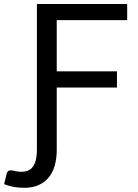

<svg xmlns="http://www.w3.org/2000/svg" viewBox="-89 -736 674 939"><path d="M188.5 -637.5V-387H483V-308H188.5V-2.5Q188.5 38.5 179 72.5Q169.5 106.5 149.8 131Q130 155.5 100.2 169Q70.5 182.5 30 182.5Q14 182.5 1 181.2Q-12 180 -23.8 177.8Q-35.5 175.5 -46.5 172.2Q-57.5 169 -69 164.5L-56.5 114.5Q-53 100.5 -44.2 98.2Q-35.5 96 -25.5 98Q-16 101 -4.8 102.5Q6.5 104 17 104Q56 104 73.8 76.5Q91.5 49 91.5 -2.5V-716.5H533V-637.5Z"/></svg>

Font: Lato 2
Style: Regular
Weight: 400
Designer: Lukasz Dziedzic with Adam Twardoch and Botio Nikoltchev
Foundry: tyPoland Lukasz Dziedzic
Version: Version 2.015; 2015-08-06; http://www.latofonts.com/